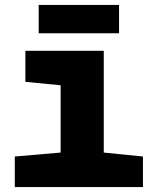

<svg xmlns="http://www.w3.org/2000/svg" viewBox="-20 -759 640 779"><path d="M40 0V-124L226 -140V-413L83 -427V-553H401V-140L560 -124V0ZM137 -624V-739H463V-624Z"/></svg>

Font: Noto Sans Mono Black
Style: Regular
Weight: 900
Designer: Monotype Design Team
Foundry: Monotype Imaging Inc.
Version: Version 2.014